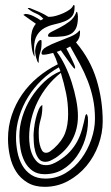

<svg xmlns="http://www.w3.org/2000/svg" viewBox="-20 -702 430 744"><path d="M282 -637Q282 -609 275 -593.5Q268 -578 254.5 -570.5Q241 -563 222 -561Q203 -559 179 -559Q176 -559 171 -559.5Q166 -560 166 -564Q166 -572 180 -579Q194 -586 212.5 -595.5Q231 -605 249 -618.5Q267 -632 275 -653Q275 -656 277 -656Q280 -656 281 -647.5Q282 -639 282 -637ZM269 -674Q269 -649 257.5 -637Q246 -625 228.5 -618.5Q211 -612 190.5 -607.5Q170 -603 152.5 -593.5Q135 -584 123.5 -565.5Q112 -547 112 -514Q112 -506 113 -498Q114 -490 114 -482Q111 -486 108 -495Q105 -504 103.5 -514.5Q102 -525 101 -534.5Q100 -544 100 -549Q100 -566 104 -581Q108 -596 119 -610Q107 -618 95.5 -626.5Q84 -635 71 -644V-645L78 -648Q92 -648 109.5 -639.5Q127 -631 138 -623L148 -629Q136 -643 119 -650Q102 -657 88 -669V-671H95Q113 -664 131.5 -656Q150 -648 167 -637H175Q184 -637 198 -641Q212 -645 225.5 -651Q239 -657 250 -665Q261 -673 264 -682H266H267L269 -680V-674ZM141 -532Q141 -513 135 -496Q129 -479 130 -459Q127 -459 124.5 -465Q122 -471 120 -479Q118 -487 117 -494Q116 -501 116 -504Q116 -508 117.5 -515.5Q119 -523 122 -530Q125 -537 129 -542Q133 -547 138 -547Q141 -547 141 -543V-532ZM378 -232Q378 -186 361.5 -140.5Q345 -95 315 -59Q285 -23 243.5 -0.5Q202 22 153 22Q114 22 86.5 5.5Q59 -11 42.5 -37Q26 -63 18.5 -96.5Q11 -130 11 -164Q11 -212 25.5 -255.5Q40 -299 65.5 -336Q91 -373 126.5 -402.5Q162 -432 204 -453Q196 -478 186 -497Q177 -495 167 -492.5Q157 -490 148 -490Q141 -490 141 -495Q141 -510 160 -520.5Q179 -531 204 -540.5Q229 -550 253 -560Q277 -570 288 -584H289L290 -581V-574Q290 -553 275 -538V-537Q330 -472 354 -393.5Q378 -315 378 -232ZM348 -242Q348 -283 340.5 -319Q333 -355 320 -388.5Q307 -422 289.5 -454.5Q272 -487 252 -522L237 -514Q240 -509 245.5 -498.5Q251 -488 256.5 -476.5Q262 -465 266.5 -455Q271 -445 271 -441Q271 -440 271 -438Q271 -436 269 -436Q266 -437 258.5 -447.5Q251 -458 242 -470Q233 -482 225.5 -493Q218 -504 216 -507L200 -501Q217 -479 232 -448Q247 -417 258 -382.5Q269 -348 275.5 -314Q282 -280 282 -252Q282 -201 259.5 -159.5Q237 -118 195 -90Q185 -84 175.5 -79.5Q166 -75 155 -75Q139 -75 130 -87Q121 -99 116.5 -115.5Q112 -132 111 -149.5Q110 -167 110 -178Q110 -186 112 -204.5Q114 -223 118.5 -242Q123 -261 129.5 -276.5Q136 -292 144 -295V-286Q144 -261 137 -237Q130 -213 130 -188Q130 -181 130.5 -168Q131 -155 134 -142Q137 -129 142.5 -119.5Q148 -110 158 -110Q167 -110 175 -116Q183 -122 189 -127Q221 -156 232.5 -187Q244 -218 244 -260Q244 -302 236 -341Q228 -380 216 -419H215Q187 -397 164.5 -369Q142 -341 126 -308.5Q110 -276 101.5 -241Q93 -206 93 -170Q93 -156 95.5 -137.5Q98 -119 105.5 -102Q113 -85 125.5 -73.5Q138 -62 158 -62Q171 -62 183.5 -67Q196 -72 207 -79Q233 -95 250.5 -114Q268 -133 279.5 -154.5Q291 -176 298 -201Q305 -226 311 -255L315 -260H316Q320 -254 320.5 -247Q321 -240 321 -233Q321 -198 309.5 -161.5Q298 -125 276.5 -95Q255 -65 224 -46Q193 -27 153 -27Q124 -27 105 -41Q86 -55 75 -77Q64 -99 59.5 -125Q55 -151 55 -175Q55 -212 67 -250.5Q79 -289 100.5 -323Q122 -357 151 -384.5Q180 -412 214 -426V-427L208 -441Q172 -421 141.5 -391.5Q111 -362 89 -326.5Q67 -291 54.5 -250.5Q42 -210 42 -169Q42 -142 47.5 -113.5Q53 -85 66 -62Q79 -39 101 -24.5Q123 -10 156 -10Q199 -10 234.5 -31.5Q270 -53 295 -87Q320 -121 334 -162Q348 -203 348 -242Z"/></svg>

Font: mr_AkronimG
Style: Regular
Weight: 400
Version: Version 1.002 April 14, 2020